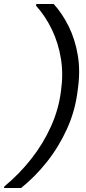

<svg xmlns="http://www.w3.org/2000/svg" viewBox="-73 -816 432 966"><path d="M197 -796Q240 -749 272.5 -683.5Q305 -618 318.5 -537.5Q332 -457 318 -363Q306 -260 264.5 -168.5Q223 -77 163 -1.5Q103 74 33 130H-53L-51 122Q25 59 85 -17.5Q145 -94 184 -181Q223 -268 234 -360Q246 -444 233.5 -521Q221 -598 189 -665.5Q157 -733 108 -788L110 -796Z"/></svg>

Font: DM Sans 36pt
Style: Italic
Weight: 400
Italic angle: -10°
Designer: Colophon Foundry, Jonny Pinhorn
Foundry: Colophon Foundry
Version: Version 4.004;gftools[0.9.30]